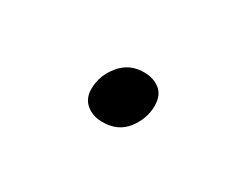

<svg xmlns="http://www.w3.org/2000/svg" viewBox="-31 -419 375 297"><g transform="rotate(30 156.5 -270.5)"><path d="M151 -221Q134 -221 122.5 -230.5Q111 -240 111 -257Q111 -281 127 -300.5Q143 -320 169 -320Q186 -320 197.5 -311Q209 -302 209 -283Q209 -260 194 -240.5Q179 -221 151 -221Z"/></g></svg>

Font: Playwrite US Trad ExtraLight
Style: Regular
Weight: 250
Designer: Veronika Burian, José Scaglione
Foundry: TypeTogether
Version: Version 1.003